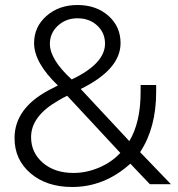

<svg xmlns="http://www.w3.org/2000/svg" viewBox="-20 -735 710 766"><path d="M578 0 500 -82Q397 11 268 11Q166 11 102 -43.5Q38 -98 38 -184Q38 -302 174 -375Q198 -387 211 -394Q116 -485 116 -563Q116 -628 165.5 -671.5Q215 -715 289 -715Q364 -715 412.5 -672Q461 -629 461 -563Q461 -458 302 -380L496 -172Q541 -247 541 -368V-396H603V-368Q603 -225 539 -128L662 0ZM213 -334Q104 -272 104 -188Q104 -126 151 -85.5Q198 -45 273 -45Q325 -45 375.5 -66.5Q426 -88 460 -125L248 -353Q229 -344 213 -334ZM266 -418Q399 -481 399 -561Q399 -604 368 -633Q337 -662 289 -662Q243 -662 211 -632.5Q179 -603 179 -560Q179 -498 266 -418Z"/></svg>

Font: BLUETTI 2.0 Extralight
Style: Roman
Weight: 200
Designer: Stijn de Vries
Foundry: tokotype
Version: Version 2.005;October 31, 2023;FontCreator 14.0.0.2814 64-bi